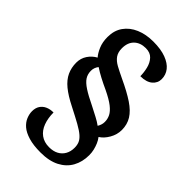

<svg xmlns="http://www.w3.org/2000/svg" viewBox="-257 -853 1059 1059"><g transform="rotate(45 272.0 -323.5)"><path d="M276 113Q220 113 182 101.5Q144 90 122.5 71.5Q101 53 91.5 30Q82 7 82 -15Q82 -41 93.5 -58.5Q105 -76 125 -85Q145 -94 171 -94Q171 -50 184 -15Q197 20 223.5 39.5Q250 59 289 59Q321 59 343.5 47Q366 35 378.5 13Q391 -9 391 -38Q391 -59 384.5 -75Q378 -91 360 -107Q342 -123 308 -142Q274 -161 219 -189Q163 -217 129 -245Q95 -273 80 -305.5Q65 -338 65 -377Q65 -411 83 -438Q101 -465 129 -480Q113 -498 100 -528.5Q87 -559 87 -599Q87 -650 112.5 -686Q138 -722 182.5 -741Q227 -760 284 -760Q343 -760 383 -745Q423 -730 443 -704.5Q463 -679 463 -646Q463 -615 438.5 -594.5Q414 -574 368 -574Q368 -603 360.5 -633.5Q353 -664 334 -684.5Q315 -705 280 -705Q238 -705 212.5 -680.5Q187 -656 187 -611Q187 -580 201 -560Q215 -540 241.5 -525.5Q268 -511 306 -493Q377 -460 421 -430.5Q465 -401 485.5 -368Q506 -335 506 -292Q506 -256 487 -223Q468 -190 442 -174Q453 -160 460.5 -142.5Q468 -125 472.5 -106Q477 -87 477 -67Q477 -14 454.5 26.5Q432 67 387.5 90Q343 113 276 113ZM395 -214Q400 -222 404 -233Q408 -244 408 -257Q408 -280 398 -300Q388 -320 362 -340.5Q336 -361 286 -385Q253 -400 223.5 -415.5Q194 -431 170 -447Q163 -439 158.5 -427.5Q154 -416 154 -403Q154 -376 167 -356Q180 -336 210.5 -316Q241 -296 295 -270Q328 -253 352 -240.5Q376 -228 395 -214Z"/></g></svg>

Font: Noto Serif Myanmar
Style: Regular
Weight: 400
Designer: Ben Mitchell and the Monotype Design Team
Foundry: Monotype Imaging Inc.
Version: Version 2.106